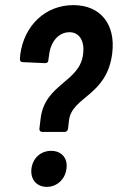

<svg xmlns="http://www.w3.org/2000/svg" viewBox="-20 -730 461 751"><path d="M145 -214H233C240 -214 245 -219 246 -226L250 -260C262 -353 399 -355 419 -522C433 -635 373 -710 267 -710C158 -710 74 -631 59 -515L58 -500C57 -493 61 -487 68 -487L156 -483C164 -483 168 -486 169 -494L172 -515C178 -567 209 -604 252 -604C290 -604 312 -570 305 -518C292 -408 156 -403 139 -267L134 -226C134 -219 138 -214 145 -214ZM163 1C203 1 235 -29 240 -70C246 -112 220 -140 180 -140C140 -140 108 -112 103 -70C98 -29 123 1 163 1Z"/></svg>

Font: Barlow Condensed SemiBold
Style: Italic
Weight: 600
Width: 3
Italic angle: -7°
Designer: Jeremy Tribby
Foundry: Tribby Type
Version: Version 1.422;hotconv 1.0.109;makeotfexe 2.5.65596